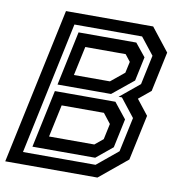

<svg xmlns="http://www.w3.org/2000/svg" viewBox="-91 -774 806 848"><g transform="rotate(10 312.0 -350.0)"><path d="M-12 0 137 -700H528L609 -597L571 -418.5L517 -374L570 -306.5L526.5 -103L401.5 0ZM58 -54H383.5L477.5 -131.5L510.5 -286L446.5 -367.5H431.5L519.5 -440L547.5 -572L487.5 -648H184ZM95 -84.5 150 -343.5H421.5L477 -274L449.5 -144.5L376.5 -84.5ZM156.5 -374 208 -617H467L514 -559L491 -451L396.5 -374ZM159.5 -141.5H362.5L399.5 -172L414.5 -242.5L380 -286.5H190.5ZM220.5 -428H382L442.5 -477.5L453.5 -528L429.5 -558.5H248.5Z"/></g></svg>

Font: Tourney SemiBold
Style: Italic
Weight: 600
Italic angle: -12°
Version: Version 1.015